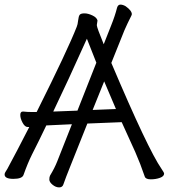

<svg xmlns="http://www.w3.org/2000/svg" viewBox="-21 -769 732 833"><path d="M429 -577 461 -658Q478 -700 487 -736Q491 -749 501.5 -749Q512 -749 524 -742Q551 -723 551 -707Q551 -704 543 -689Q535 -674 519 -638L462 -496Q621 -121 680 -36Q691 -20 691 -16Q691 -4 673 2.5Q655 9 633 9Q611 9 607 -3Q588 -59 566 -109L507 -239L358 -233L283 -45Q264 2 254 31Q250 44 235.5 44Q221 44 207 32.5Q193 21 193 10Q193 -1 196 -7Q216 -40 227 -68L291 -230L184 -225H180Q164 -191 148 -159L118 -99Q99 -61 81 -10Q75 7 37 7Q-1 7 -1 -12Q-1 -18 3 -23.5Q7 -29 11 -36.5Q15 -44 24.5 -62Q34 -80 53.5 -116.5Q73 -153 106 -218H99Q87 -218 77 -236.5Q67 -255 67 -270Q67 -285 78 -285H80Q98 -283 119 -283H138Q273 -553 312 -653Q316 -662 318 -680.5Q320 -699 325 -705Q330 -711 345.5 -711Q361 -711 380 -702Q399 -693 402 -680L399 -660Q399 -650 429 -577ZM431 -416 381 -292 482 -296Q454 -361 431 -416ZM397 -497Q373 -557 356 -601Q273 -416 210 -285L315 -289Z"/></svg>

Font: Fusion Kai T
Style: Regular
Weight: 400
Designer: Fontworks Inc.
Version: Version 24.134;May 13, 2024